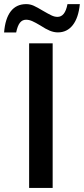

<svg xmlns="http://www.w3.org/2000/svg" viewBox="-50 -928 414 948"><path d="M93.8 0V-713.9H210V0ZM79.6 -907.7Q98.6 -907.7 116.5 -899.7Q134.3 -891.6 162.6 -874.5Q188.5 -859.4 203.9 -852.1Q219.2 -844.7 233.9 -844.7Q252.4 -844.7 264.6 -859.9Q276.9 -875 283.2 -907.7H344.2Q337.4 -839.8 309.3 -804Q281.2 -768.1 235.8 -768.1Q216.3 -768.1 196 -776.4Q175.8 -784.7 148.4 -802.7Q125.5 -816.4 109.6 -823.5Q93.8 -830.6 78.6 -830.6Q60.1 -830.6 48.3 -815.7Q36.6 -800.8 29.8 -767.6H-29.8Q-24.4 -836.4 3.2 -872.1Q30.8 -907.7 79.6 -907.7Z"/></svg>

Font: Viking Open Sans Light
Style: Bold
Weight: 600
Foundry: Ascender Corporation
Version: Version 2.001